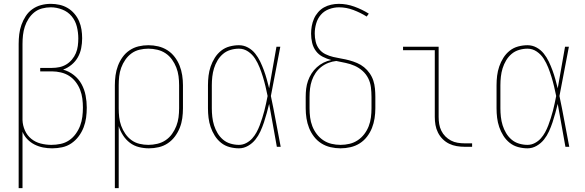

<svg xmlns="http://www.w3.org/2000/svg" viewBox="-20 -763 3040 998"><path d="M77 215V-535Q77 -560 80 -585Q83 -610 91.5 -634Q100 -658 114 -679.5Q128 -701 148.5 -715.5Q169 -730 193.5 -736.5Q218 -743 244 -743Q267 -743 289.5 -738Q312 -733 331.5 -721.5Q351 -710 366.5 -692Q382 -674 391 -653Q400 -632 403.5 -609.5Q407 -587 407 -564Q407 -538 402 -512.5Q397 -487 384.5 -465Q372 -443 352 -426.5Q332 -410 308 -401Q338 -393 363.5 -373Q389 -353 404 -325.5Q419 -298 425 -266.5Q431 -235 431 -204Q431 -177 427.5 -151Q424 -125 414.5 -100.5Q405 -76 389 -54.5Q373 -33 351 -18Q329 -3 303 2.5Q277 8 251 8Q227 8 204 3.5Q181 -1 160 -11.5Q139 -22 122.5 -39Q106 -56 97 -78V215ZM247 -10Q271 -10 295 -15Q319 -20 339 -33.5Q359 -47 373.5 -67Q388 -87 396.5 -109.5Q405 -132 408 -156Q411 -180 411 -204Q411 -227 408 -250.5Q405 -274 396.5 -296Q388 -318 373.5 -337Q359 -356 339.5 -368.5Q320 -381 296.5 -386.5Q273 -392 250 -392H189V-410H250Q270 -410 289 -414Q308 -418 324.5 -428Q341 -438 354 -453.5Q367 -469 374.5 -487Q382 -505 384.5 -524.5Q387 -544 387 -563Q387 -594 379.5 -624.5Q372 -655 352.5 -678.5Q333 -702 303.5 -713.5Q274 -725 244 -725Q221 -725 198.5 -719Q176 -713 158.5 -699Q141 -685 128.5 -665.5Q116 -646 109 -624.5Q102 -603 99.5 -580.5Q97 -558 97 -535V-139Q98 -111 109.5 -85Q121 -59 142.5 -41.5Q164 -24 191.5 -17Q219 -10 247 -10Z M577 215V-320Q577 -346 580.5 -371.5Q584 -397 593 -421Q602 -445 617 -466Q632 -487 653.5 -501.5Q675 -516 700 -522Q725 -528 751 -528Q777 -528 802.5 -522Q828 -516 850 -502Q872 -488 888 -467Q904 -446 913.5 -422Q923 -398 927 -372Q931 -346 931 -320V-200Q931 -174 927.5 -148.5Q924 -123 914.5 -99Q905 -75 889.5 -54Q874 -33 852.5 -18.5Q831 -4 805.5 2Q780 8 754 8Q728 8 702 1.5Q676 -5 655 -21Q634 -37 619.5 -59.5Q605 -82 597 -107V215ZM751 -10Q774 -10 797.5 -15.5Q821 -21 840.5 -34Q860 -47 874 -66.5Q888 -86 896.5 -108Q905 -130 908 -153Q911 -176 911 -200V-320Q911 -344 908 -367Q905 -390 896.5 -412Q888 -434 874 -453.5Q860 -473 840.5 -486Q821 -499 797.5 -504.5Q774 -510 751 -510Q728 -510 705 -504.5Q682 -499 663.5 -485.5Q645 -472 631.5 -452.5Q618 -433 610 -411Q602 -389 599.5 -366Q597 -343 597 -320V-200Q597 -177 599.5 -154Q602 -131 610 -109Q618 -87 631.5 -67.5Q645 -48 663.5 -34.5Q682 -21 705 -15.5Q728 -10 751 -10Z M1222 8Q1198 8 1173.5 1.5Q1149 -5 1129.5 -20.5Q1110 -36 1096.5 -57.5Q1083 -79 1075 -102.5Q1067 -126 1064 -150.5Q1061 -175 1061 -200V-320Q1061 -345 1064 -369.5Q1067 -394 1075 -417.5Q1083 -441 1096.5 -462.5Q1110 -484 1129.5 -499.5Q1149 -515 1173.5 -521.5Q1198 -528 1222 -528Q1247 -528 1269 -516Q1291 -504 1306.5 -484.5Q1322 -465 1332.5 -443Q1343 -421 1351.5 -398Q1360 -375 1366.5 -351.5Q1373 -328 1379 -304Q1389 -358 1398 -412Q1407 -466 1417 -520H1437Q1424 -456 1412.5 -392Q1401 -328 1388 -264Q1402 -198 1414 -132Q1426 -66 1439 0H1419Q1409 -56 1399 -112Q1389 -168 1379 -223Q1373 -199 1366.5 -175Q1360 -151 1352 -127Q1344 -103 1333.5 -80Q1323 -57 1307.5 -37.5Q1292 -18 1269.5 -5Q1247 8 1222 8ZM1222 -10Q1242 -10 1260 -19.5Q1278 -29 1291 -43.5Q1304 -58 1313.5 -75.5Q1323 -93 1330 -111.5Q1337 -130 1343 -149Q1349 -168 1354 -187Q1359 -206 1363 -225Q1367 -244 1371 -264Q1366 -289 1360 -314Q1354 -339 1346.5 -363.5Q1339 -388 1329.5 -412Q1320 -436 1306 -458Q1292 -480 1270 -495Q1248 -510 1222 -510Q1200 -510 1178 -503.5Q1156 -497 1139 -482.5Q1122 -468 1110.5 -448.5Q1099 -429 1092.5 -408Q1086 -387 1083.5 -364.5Q1081 -342 1081 -320V-200Q1081 -178 1083.5 -155.5Q1086 -133 1092.5 -112Q1099 -91 1110.5 -71.5Q1122 -52 1139 -37.5Q1156 -23 1178 -16.5Q1200 -10 1222 -10Z M1750 8Q1724 8 1698 2Q1672 -4 1650 -18Q1628 -32 1612 -53Q1596 -74 1586.5 -98Q1577 -122 1573 -148Q1569 -174 1569 -200V-259Q1569 -281 1571.5 -302Q1574 -323 1581 -343Q1588 -363 1599.5 -381Q1611 -399 1627 -413.5Q1643 -428 1662 -437.5Q1681 -447 1702 -451Q1679 -457 1657.5 -468Q1636 -479 1622 -498Q1608 -517 1602.5 -540.5Q1597 -564 1597 -588Q1597 -608 1600.5 -627.5Q1604 -647 1612 -665.5Q1620 -684 1633.5 -699.5Q1647 -715 1664 -724.5Q1681 -734 1701 -738.5Q1721 -743 1741 -743Q1782 -743 1822 -728.5Q1862 -714 1897 -692L1886 -677Q1854 -697 1817 -711Q1780 -725 1742 -725Q1716 -725 1690.5 -715.5Q1665 -706 1648 -686.5Q1631 -667 1623.5 -641Q1616 -615 1616 -589Q1616 -567 1621 -546Q1626 -525 1639 -508Q1652 -491 1671.5 -481.5Q1691 -472 1712 -467Q1733 -462 1754 -458.5Q1775 -455 1795.5 -449.5Q1816 -444 1836 -435.5Q1856 -427 1872.5 -413.5Q1889 -400 1901.5 -382Q1914 -364 1920.5 -344Q1927 -324 1929 -302.5Q1931 -281 1931 -259V-200Q1931 -174 1927 -148Q1923 -122 1913.5 -98Q1904 -74 1888 -53Q1872 -32 1850 -18Q1828 -4 1802 2Q1776 8 1750 8ZM1750 -10Q1774 -10 1797 -15.5Q1820 -21 1839.5 -34Q1859 -47 1873.5 -66Q1888 -85 1896.5 -107Q1905 -129 1908 -152.5Q1911 -176 1911 -200V-259Q1911 -284 1908 -309Q1905 -334 1894 -356Q1883 -378 1864.5 -394.5Q1846 -411 1823.5 -421Q1801 -431 1776.5 -436Q1752 -441 1728 -446Q1707 -444 1686.5 -436Q1666 -428 1649 -414.5Q1632 -401 1620 -383Q1608 -365 1601 -344.5Q1594 -324 1591.5 -302.5Q1589 -281 1589 -259V-200Q1589 -176 1592 -152.5Q1595 -129 1603.5 -107Q1612 -85 1626.5 -66Q1641 -47 1660.5 -34Q1680 -21 1703 -15.5Q1726 -10 1750 -10Z M2395 0Q2374 0 2353.5 -3.5Q2333 -7 2314.5 -16Q2296 -25 2281 -40Q2266 -55 2256.5 -74Q2247 -93 2243.5 -113.5Q2240 -134 2240 -155V-502H2075V-520H2260V-155Q2260 -136 2263 -118Q2266 -100 2274 -83.5Q2282 -67 2295 -54Q2308 -41 2324 -32.5Q2340 -24 2358.5 -21Q2377 -18 2395 -18H2434V0Z M2722 8Q2698 8 2673.5 1.5Q2649 -5 2629.5 -20.5Q2610 -36 2596.5 -57.5Q2583 -79 2575 -102.5Q2567 -126 2564 -150.5Q2561 -175 2561 -200V-320Q2561 -345 2564 -369.5Q2567 -394 2575 -417.5Q2583 -441 2596.5 -462.5Q2610 -484 2629.5 -499.5Q2649 -515 2673.5 -521.5Q2698 -528 2722 -528Q2747 -528 2769 -516Q2791 -504 2806.5 -484.5Q2822 -465 2832.5 -443Q2843 -421 2851.5 -398Q2860 -375 2866.5 -351.5Q2873 -328 2879 -304Q2889 -358 2898 -412Q2907 -466 2917 -520H2937Q2924 -456 2912.5 -392Q2901 -328 2888 -264Q2902 -198 2914 -132Q2926 -66 2939 0H2919Q2909 -56 2899 -112Q2889 -168 2879 -223Q2873 -199 2866.5 -175Q2860 -151 2852 -127Q2844 -103 2833.5 -80Q2823 -57 2807.5 -37.5Q2792 -18 2769.5 -5Q2747 8 2722 8ZM2722 -10Q2742 -10 2760 -19.5Q2778 -29 2791 -43.5Q2804 -58 2813.5 -75.5Q2823 -93 2830 -111.5Q2837 -130 2843 -149Q2849 -168 2854 -187Q2859 -206 2863 -225Q2867 -244 2871 -264Q2866 -289 2860 -314Q2854 -339 2846.5 -363.5Q2839 -388 2829.5 -412Q2820 -436 2806 -458Q2792 -480 2770 -495Q2748 -510 2722 -510Q2700 -510 2678 -503.5Q2656 -497 2639 -482.5Q2622 -468 2610.5 -448.5Q2599 -429 2592.5 -408Q2586 -387 2583.5 -364.5Q2581 -342 2581 -320V-200Q2581 -178 2583.5 -155.5Q2586 -133 2592.5 -112Q2599 -91 2610.5 -71.5Q2622 -52 2639 -37.5Q2656 -23 2678 -16.5Q2700 -10 2722 -10Z"/></svg>

Font: Iosevka Curly Slab Thin
Style: Regular
Weight: 100
Monospace: yes
Designer: Belleve Invis
Foundry: Belleve Invis
Version: Version 22.1.2; ttfautohint (v1.8.4)